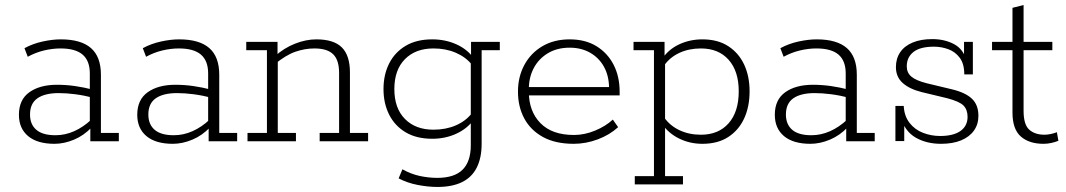

<svg xmlns="http://www.w3.org/2000/svg" viewBox="-20 -560 4226 761"><path d="M196 10Q128 10 91.5 -20.5Q55 -51 55 -105Q55 -165 96.5 -194.5Q138 -224 206 -224Q242 -224 277 -219Q312 -214 351 -204L336 -196V-269Q336 -319 307.5 -343.5Q279 -368 220 -368Q188 -368 154.5 -360Q121 -352 90 -335L77 -369Q110 -387 149 -395.5Q188 -404 221 -404Q301 -404 340.5 -369.5Q380 -335 380 -264V-33H451V0H338V-60L344 -56Q313 -23 273.5 -6.5Q234 10 196 10ZM200 -24Q238 -24 274 -40Q310 -56 342 -86L336 -70V-186L352 -172Q313 -182 278 -186.5Q243 -191 213 -191Q158 -191 128.5 -170.5Q99 -150 99 -106Q99 -67 124 -45.5Q149 -24 200 -24Z M665 10Q597 10 560.5 -20.5Q524 -51 524 -105Q524 -165 565.5 -194.5Q607 -224 675 -224Q711 -224 746 -219Q781 -214 820 -204L805 -196V-269Q805 -319 776.5 -343.5Q748 -368 689 -368Q657 -368 623.5 -360Q590 -352 559 -335L546 -369Q579 -387 618 -395.5Q657 -404 690 -404Q770 -404 809.5 -369.5Q849 -335 849 -264V-33H920V0H807V-60L813 -56Q782 -23 742.5 -6.5Q703 10 665 10ZM669 -24Q707 -24 743 -40Q779 -56 811 -86L805 -70V-186L821 -172Q782 -182 747 -186.5Q712 -191 682 -191Q627 -191 597.5 -170.5Q568 -150 568 -106Q568 -67 593 -45.5Q618 -24 669 -24Z M961 0V-33H1038V-361H956V-394H1080V-340L1068 -336Q1106 -370 1149.5 -387Q1193 -404 1234 -404Q1303 -404 1335 -372Q1367 -340 1367 -273V-33H1439V0H1247V-33H1324V-271Q1324 -322 1300.5 -345Q1277 -368 1226 -368Q1189 -368 1151 -355Q1113 -342 1067 -304L1081 -329V-33H1153V0Z M1714 181Q1677 181 1635.5 173Q1594 165 1560 147L1575 111Q1609 130 1644 137.5Q1679 145 1713 145Q1781 145 1813.5 112.5Q1846 80 1846 16V-76L1857 -85Q1832 -50 1788.5 -30Q1745 -10 1693 -10Q1631 -10 1588 -35.5Q1545 -61 1522.5 -105.5Q1500 -150 1500 -207Q1500 -264 1522.5 -308.5Q1545 -353 1588 -378.5Q1631 -404 1693 -404Q1745 -404 1788.5 -384.5Q1832 -365 1857 -330L1847 -332V-394H1961V-361H1889V10Q1889 66 1869.5 104.5Q1850 143 1811 162Q1772 181 1714 181ZM1698 -46Q1747 -46 1786.5 -63Q1826 -80 1850 -111L1846 -89V-322L1850 -304Q1826 -334 1786.5 -351Q1747 -368 1698 -368Q1627 -368 1585 -325.5Q1543 -283 1543 -207Q1543 -131 1585 -88.5Q1627 -46 1698 -46Z M2254 10Q2181 10 2132 -17Q2083 -44 2058 -90.5Q2033 -137 2033 -197Q2033 -256 2058.5 -303Q2084 -350 2130 -377Q2176 -404 2238 -404Q2300 -404 2344 -377Q2388 -350 2412 -303.5Q2436 -257 2436 -196V-182H2064V-215H2394Q2393 -261 2373.5 -296Q2354 -331 2319 -351Q2284 -371 2238 -371Q2188 -371 2151.5 -349Q2115 -327 2095.5 -290Q2076 -253 2076 -206V-197Q2076 -119 2122 -72Q2168 -25 2255 -25Q2297 -25 2339 -42.5Q2381 -60 2409 -86L2430 -56Q2396 -25 2349 -7.5Q2302 10 2254 10Z M2491 -394H2614V-332L2604 -326Q2629 -364 2671.5 -384Q2714 -404 2764 -404Q2825 -404 2866.5 -377Q2908 -350 2929.5 -304Q2951 -258 2951 -198Q2951 -137 2929.5 -90.5Q2908 -44 2866.5 -17Q2825 10 2764 10Q2714 10 2671.5 -11Q2629 -32 2604 -69L2616 -62V138H2687V171H2496V138H2572V-361H2491ZM2758 -26Q2828 -26 2868 -71.5Q2908 -117 2908 -198Q2908 -278 2868 -323Q2828 -368 2758 -368Q2711 -368 2673 -350.5Q2635 -333 2612 -300L2616 -322V-72L2612 -95Q2635 -62 2673 -44Q2711 -26 2758 -26Z M3192 10Q3124 10 3087.5 -20.5Q3051 -51 3051 -105Q3051 -165 3092.5 -194.5Q3134 -224 3202 -224Q3238 -224 3273 -219Q3308 -214 3347 -204L3332 -196V-269Q3332 -319 3303.5 -343.5Q3275 -368 3216 -368Q3184 -368 3150.5 -360Q3117 -352 3086 -335L3073 -369Q3106 -387 3145 -395.5Q3184 -404 3217 -404Q3297 -404 3336.5 -369.5Q3376 -335 3376 -264V-33H3447V0H3334V-60L3340 -56Q3309 -23 3269.5 -6.5Q3230 10 3192 10ZM3196 -24Q3234 -24 3270 -40Q3306 -56 3338 -86L3332 -70V-186L3348 -172Q3309 -182 3274 -186.5Q3239 -191 3209 -191Q3154 -191 3124.5 -170.5Q3095 -150 3095 -106Q3095 -67 3120 -45.5Q3145 -24 3196 -24Z M3710 10Q3652 10 3609.5 -14.5Q3567 -39 3550 -94L3564 -101V-1H3529V-140H3562Q3564 -100 3585 -73Q3606 -46 3638.5 -33.5Q3671 -21 3706 -21Q3759 -21 3787 -41Q3815 -61 3815 -97Q3815 -125 3799 -141.5Q3783 -158 3733 -171L3633 -195Q3585 -207 3558 -231Q3531 -255 3531 -294Q3531 -328 3548 -353Q3565 -378 3597.5 -391.5Q3630 -405 3675 -405Q3724 -405 3761.5 -385Q3799 -365 3812 -317L3801 -313V-394H3836V-265H3802Q3802 -307 3784 -331Q3766 -355 3738.5 -365Q3711 -375 3682 -375Q3627 -375 3600.5 -354Q3574 -333 3574 -297Q3574 -272 3592 -256.5Q3610 -241 3653 -230L3753 -206Q3807 -193 3832.5 -168.5Q3858 -144 3858 -101Q3858 -67 3840 -42Q3822 -17 3789 -3.5Q3756 10 3710 10Z M4116 10Q4059 10 4026 -19Q3993 -48 3993 -114V-361H3912V-394H3993V-529L4037 -540V-394H4151V-361H4037V-121Q4037 -66 4059.5 -46Q4082 -26 4120 -26Q4132 -26 4145.5 -29Q4159 -32 4169 -36L4175 -2Q4163 3 4147.5 6.5Q4132 10 4116 10Z"/></svg>

Font: Rokkitt ExtraLight
Style: Regular
Weight: 250
Version: Version 3.103